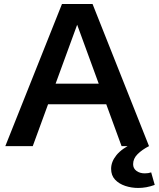

<svg xmlns="http://www.w3.org/2000/svg" viewBox="-20 -723 786 950"><path d="M6.3 0 286.6 -703.1H438L717.3 0H581.5L361.8 -600.6L142.1 0ZM173.3 -207V-309.1H549.3V-207ZM664.1 207Q630.4 207 599.6 196.8Q568.8 186.5 549.3 165.8Q529.8 145 529.8 112.3Q529.8 77.1 556.4 44.4Q583 11.7 640.1 -15.1H666V0H717.3Q683.1 17.6 660.9 39.6Q638.7 61.5 638.7 89.4Q638.7 110.4 655.3 122.6Q671.9 134.8 696.3 134.8Q714.4 134.8 728 129.9L745.6 191.9Q724.1 199.7 703.9 203.4Q683.6 207 664.1 207Z"/></svg>

Font: Schibsted Grotesk SemiBold
Style: Regular
Weight: 600
Designer: Bakken & Baeck AS, Henrik Kongsvoll
Foundry: Schibsted ASA
Version: Version 1.100;gftools[0.9.25]